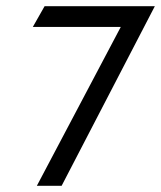

<svg xmlns="http://www.w3.org/2000/svg" viewBox="-20 -600 520 620"><path d="M124 -580 86 -513H370L99 0H179L480 -580Z"/></svg>

Font: Charger
Style: It
Weight: 400
Designer: Jasper
Foundry: Cannot Into Space Fonts
Version: Version 0.98